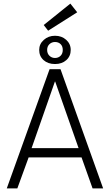

<svg xmlns="http://www.w3.org/2000/svg" viewBox="-20 -1043 609 1063"><path d="M246.5 -873 222 -904.5 369.5 -1023 407.5 -975ZM197 -766.5Q197 -799.5 222.5 -822.2Q248 -845 284.5 -845Q321.5 -845 346.5 -822.5Q371.5 -800 371.5 -766.5Q371.5 -732 347.2 -710.2Q323 -688.5 284.5 -688.5Q245.5 -688.5 221.2 -710.2Q197 -732 197 -766.5ZM284.5 -722Q303 -722 315.2 -734Q327.5 -746 327.5 -766.5Q327.5 -787 315.5 -798.8Q303.5 -810.5 284.5 -810.5Q266.5 -810.5 253.8 -798.5Q241 -786.5 241 -766.5Q241 -746.5 253.8 -734.2Q266.5 -722 284.5 -722ZM254.5 -660H315L551 0H492.5L431.5 -171.5H138.5L76 0H17.5ZM155 -223H415L285.5 -591.5H284Z"/></svg>

Font: League Spartan Light
Style: Regular
Weight: 277
Foundry: The League of Moveable Type
Version: Version 2.002